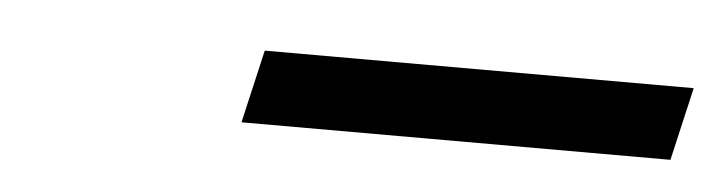

<svg xmlns="http://www.w3.org/2000/svg" viewBox="-23 -739 513 136"><g transform="rotate(5 233.5 -671.0)"><path d="M150 -645 162 -697H467L455 -645Z"/></g></svg>

Font: Instrument Sans SemiCondensed
Style: Italic
Weight: 400
Width: 4
Italic angle: -13°
Designer: Rodrigo Fuenzalida
Foundry: fragTYPE
Version: Version 1.000;gftools[0.9.28]